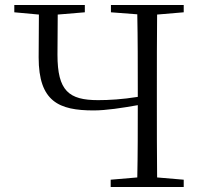

<svg xmlns="http://www.w3.org/2000/svg" viewBox="-20 -745 806 765"><path d="M526 0H712V-29L606 -38C605 -137 605 -235 605 -335V-390C605 -490 605 -590 606 -687L712 -696V-725H422V-696L527 -688C529 -590 529 -490 529 -390V-359C467 -349 414 -346 371 -346C254 -346 209 -383 209 -527L210 -687L318 -696V-725H37V-696L135 -687L134 -516C134 -340 215 -305 353 -305C403 -305 467 -315 529 -326C529 -226 529 -131 527 -38L421 -29V0Z"/></svg>

Font: Noto Serif TC Light
Style: Regular
Weight: 300
Designer: Ryoko NISHIZUKA 西塚涼子 (kana & ideographs); Frank Grießhammer (Latin, Greek & Cyrillic); Wenlong ZHANG 张文龙 (bopomofo); San
Foundry: Adobe
Version: Version 2.001;hotconv 1.1.0;makeotfexe 2.6.0